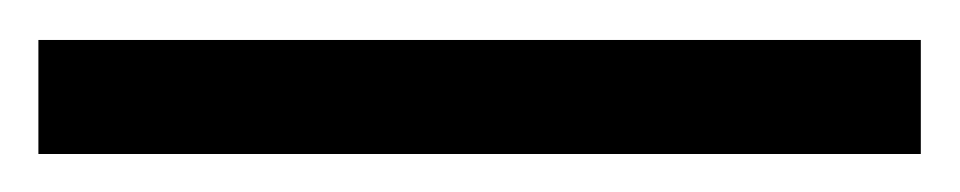

<svg xmlns="http://www.w3.org/2000/svg" viewBox="-20 -19 490 98"><path d="M-0.4 59.6V1.4H450V59.6Z"/></svg>

Font: Faustina Light
Style: Regular
Weight: 300
Designer: Alfonso Garcia
Foundry: http://www.omnibus-type.com
Version: Version 1.200